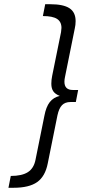

<svg xmlns="http://www.w3.org/2000/svg" viewBox="-20 -764 436 909"><path d="M263 -310Q242 -318 232.5 -331.5Q223 -345 223 -368Q223 -386 227 -405L269 -612Q271 -626 271 -632Q271 -661 250 -674.5Q229 -688 183 -688L194 -744H218Q280 -744 309 -725Q338 -706 338 -664Q338 -646 334 -629L288 -401Q285 -388 285 -377Q285 -338 325 -338H350L339 -281H314Q288 -281 273.5 -266Q259 -251 252 -218L206 10Q194 71 156 98Q118 125 44 125H20L31 69Q84 69 112 51Q140 33 148 -7L190 -215Q198 -258 215.5 -280.5Q233 -303 263 -310Z"/></svg>

Font: TypoPRO Montserrat Alternates
Style: Italic
Weight: 300
Italic angle: -11.3°
Designer: Julieta Ulanovsky
Foundry: Julieta Ulanovsky
Version: Version 6.001